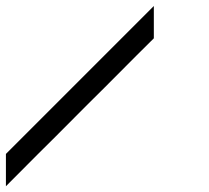

<svg xmlns="http://www.w3.org/2000/svg" viewBox="-20 -687 707 649"><path d="M166.7 -224.2Q131.7 -190 0 -57.5V-166.7L500 -666.7V-557.5Q465 -523.3 333.3 -390.8Q298.3 -356.7 166.7 -224.2Z"/></svg>

Font: 0xA000-Squareish-Mono
Style: Squareish-Mono-Bold
Weight: 700
Version: Version 0.1